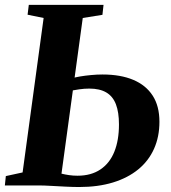

<svg xmlns="http://www.w3.org/2000/svg" viewBox="-23 -763 704 790"><path d="M303 6.5Q278.5 6.5 248 5Q217.5 3.5 187.5 1.8Q157.5 0 134.5 0H-3L1 -38.5L70 -53.5L156.5 -689L90.5 -702.5L95.5 -743H403L398.5 -702L317.5 -689L230 -48.5Q244 -45 261 -42.5Q278 -40 296 -40Q352 -40 390.2 -65.8Q428.5 -91.5 447.5 -138.8Q466.5 -186 466.5 -251Q466.5 -301 454 -333.8Q441.5 -366.5 414.5 -382.5Q387.5 -398.5 344.5 -398.5Q324 -398.5 303.2 -395.5Q282.5 -392.5 267 -389.5L272 -440.5Q286 -445 307 -448.5Q328 -452 352 -454.2Q376 -456.5 399 -456.5Q473 -456.5 525.2 -434.5Q577.5 -412.5 605.2 -369.5Q633 -326.5 633 -262Q633 -200.5 610.8 -150.8Q588.5 -101 545.8 -66Q503 -31 441.8 -12.2Q380.5 6.5 303 6.5Z"/></svg>

Font: Merriweather 60pt ExtraBold
Style: Italic
Weight: 800
Italic angle: -7.8°
Version: Version 2.101